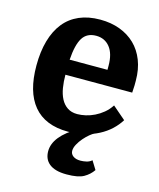

<svg xmlns="http://www.w3.org/2000/svg" viewBox="-114 -631 764 922"><g transform="rotate(15 268.5 -170.0)"><path d="M176 -251H508Q510 -275 510 -287Q510 -299 510 -311Q510 -367 492.5 -411.5Q475 -456 443.5 -486.5Q412 -517 368 -533.5Q324 -550 270 -550Q211 -550 166 -530.5Q121 -511 91 -473.5Q61 -436 45.5 -381.5Q30 -327 30 -258Q30 -193 44 -143.5Q58 -94 86.5 -59.5Q115 -25 158 -7.5Q201 10 258 10Q302 10 340 0.5Q378 -9 409.5 -25.5Q441 -42 465 -64.5Q489 -87 505 -113L440 -169Q425 -146 405.5 -130Q386 -114 364.5 -103.5Q343 -93 321 -88Q299 -83 279 -83Q250 -83 230 -96.5Q210 -110 198 -133Q186 -156 181 -186.5Q176 -217 176 -251ZM271 -470Q314 -470 339.5 -438Q365 -406 365 -346V-326H177Q182 -401 203.5 -435.5Q225 -470 271 -470ZM305 210Q362 210 389.5 194.5Q417 179 434 154L408 112Q397 122 381.5 125.5Q366 129 352 129Q329 129 315.5 119Q302 109 302 93Q302 78 311.5 60.5Q321 43 334.5 27.5Q348 12 362 0.5Q376 -11 384 -14H303Q191 50 191 125Q191 144 197.5 159.5Q204 175 218 186.5Q232 198 253.5 204Q275 210 305 210Z"/></g></svg>

Font: GradeGX
Style: Regular
Weight: 100
Width: 1
Designer: Adam Twardoch
Foundry: Adam Twardoch
Version: Version 2.002; DEVELOPMENT